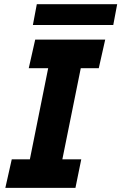

<svg xmlns="http://www.w3.org/2000/svg" viewBox="-20 -912 589 932"><path d="M37.1 -138.7H125L213.9 -581.1H119.6L150.9 -719.7H490.7L459.5 -581.1H372.1L282.7 -138.7H374.5L346.2 0H5.9ZM158.7 -891.6H548.8L529.8 -790.5H139.6Z"/></svg>

Font: Reddit Sans Fudge ExBold Italic
Style: Regular
Weight: 800
Italic angle: -11.25°
Designer: Stephen Hutchings
Version: Version 1.013